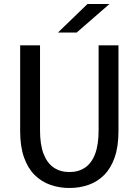

<svg xmlns="http://www.w3.org/2000/svg" viewBox="-20 -926 690 957"><path d="M326 11Q276 11 231.5 -4.5Q187 -20 153 -53.5Q119 -87 99.8 -141.2Q80.5 -195.5 80.5 -272V-700H179.5V-276.5Q179.5 -205 197.2 -159Q215 -113 247.8 -90.8Q280.5 -68.5 326 -68.5Q371.5 -68.5 404.2 -90.8Q437 -113 454.2 -159Q471.5 -205 471.5 -276.5V-700H570.5V-272Q570.5 -195.5 551.5 -141.2Q532.5 -87 499 -53.5Q465.5 -20 421 -4.5Q376.5 11 326 11ZM362.5 -764H269L416 -906H525.5Z"/></svg>

Font: Trispace Thin
Style: Regular
Weight: 400
Version: Version 1.210